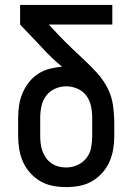

<svg xmlns="http://www.w3.org/2000/svg" viewBox="-20 -755 540 783"><path d="M250 8Q223 8 196 3Q169 -2 145.5 -15.5Q122 -29 103.5 -49.5Q85 -70 74 -94.5Q63 -119 58.5 -146Q54 -173 54 -200V-275Q54 -301 58 -326.5Q62 -352 72 -375.5Q82 -399 98 -419.5Q114 -440 135.5 -454Q157 -468 182.5 -474.5Q208 -481 233 -483Q212 -500 192 -519Q172 -538 154 -558L62 -655V-735H438V-655H179L219 -612Q245 -585 271.5 -559.5Q298 -534 325.5 -508.5Q353 -483 378 -455Q403 -427 419.5 -394Q436 -361 441 -324Q446 -287 446 -249V-200Q446 -173 441.5 -146Q437 -119 426 -94.5Q415 -70 396.5 -49.5Q378 -29 354.5 -15.5Q331 -2 304 3Q277 8 250 8ZM250 -72Q274 -72 296 -82Q318 -92 332.5 -110.5Q347 -129 351.5 -152.5Q356 -176 356 -200V-275Q356 -299 351 -322.5Q346 -346 332 -365Q318 -384 295.5 -393.5Q273 -403 250 -403Q226 -403 204 -393Q182 -383 168 -364Q154 -345 149 -322Q144 -299 144 -275V-200Q144 -184 146 -168.5Q148 -153 153.5 -138Q159 -123 168 -110.5Q177 -98 190 -89Q203 -80 218.5 -76Q234 -72 250 -72Z"/></svg>

Font: Iosevka SS10 Medium
Style: Regular
Weight: 500
Monospace: yes
Designer: Belleve Invis
Foundry: Belleve Invis
Version: Version 28.0.6; ttfautohint (v1.8.4)